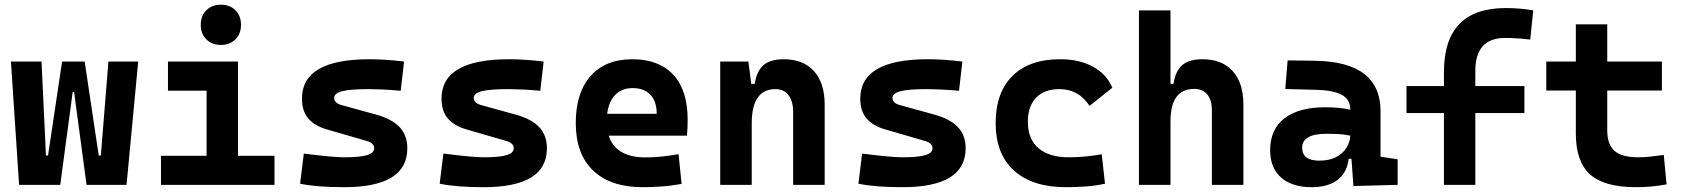

<svg xmlns="http://www.w3.org/2000/svg" viewBox="-20 -776 7071 806"><path d="M343.3 0 291 -390.1H285.2L232.9 0H60.1L25.9 -517.6H154.3L172.9 -123H181.6L240.7 -517.6H335.4L394.5 -123H403.3L435.1 -517.6H560.1L511.2 0Z M655.8 0V-122.1H847.2V-395.5H685.1V-517.6H979V-122.1H1132.3V0ZM907.2 -587.4Q869.6 -587.4 846.2 -610.8Q822.8 -634.3 822.8 -671.9Q822.8 -709.5 846.2 -732.9Q869.6 -756.3 907.2 -756.3Q944.8 -756.3 968.3 -732.9Q991.7 -709.5 991.7 -671.9Q991.7 -634.3 968.3 -610.8Q944.8 -587.4 907.2 -587.4Z M1424.8 9.8Q1308.6 9.8 1239.7 -4.9L1255.4 -131.3Q1316.9 -123.5 1358.9 -119.6Q1400.9 -115.7 1424.8 -115.7Q1491.2 -115.7 1521 -124.8Q1550.8 -133.8 1550.8 -153.8Q1550.8 -174.8 1520 -184.1L1351.6 -232.9Q1299.8 -248 1273.7 -279.1Q1247.6 -310.1 1247.6 -362.3Q1247.6 -527.3 1531.2 -527.3Q1564.5 -527.3 1600.3 -524.9Q1636.2 -522.5 1676.3 -517.6L1662.1 -395Q1617.7 -398.9 1584.5 -400.4Q1551.3 -401.9 1528.3 -401.9Q1451.7 -401.9 1417.2 -393.3Q1382.8 -384.8 1382.8 -365.2Q1382.8 -343.8 1412.1 -335.4L1557.1 -295.4Q1624 -277.3 1657 -242.9Q1689.9 -208.5 1689.9 -153.3Q1689.9 9.8 1424.8 9.8Z M2010.7 9.8Q1894.5 9.8 1825.7 -4.9L1841.3 -131.3Q1902.8 -123.5 1944.8 -119.6Q1986.8 -115.7 2010.7 -115.7Q2077.1 -115.7 2106.9 -124.8Q2136.7 -133.8 2136.7 -153.8Q2136.7 -174.8 2106 -184.1L1937.5 -232.9Q1885.7 -248 1859.6 -279.1Q1833.5 -310.1 1833.5 -362.3Q1833.5 -527.3 2117.2 -527.3Q2150.4 -527.3 2186.3 -524.9Q2222.2 -522.5 2262.2 -517.6L2248 -395Q2203.6 -398.9 2170.4 -400.4Q2137.2 -401.9 2114.3 -401.9Q2037.6 -401.9 2003.2 -393.3Q1968.8 -384.8 1968.8 -365.2Q1968.8 -343.8 1998 -335.4L2143.1 -295.4Q2210 -277.3 2242.9 -242.9Q2275.9 -208.5 2275.9 -153.3Q2275.9 9.8 2010.7 9.8Z M2677.7 9.8Q2543.5 9.8 2470.2 -59.8Q2397 -129.4 2397 -259.8Q2397 -386.7 2459.2 -457Q2521.5 -527.3 2634.8 -527.3Q2745.6 -527.3 2806.2 -462.4Q2866.7 -397.5 2866.7 -273.4Q2866.7 -238.3 2863.8 -206.5H2535.2Q2565.4 -115.2 2689.5 -115.2Q2724.6 -115.2 2758.8 -118.9Q2793 -122.6 2828.6 -128.9L2841.3 -3.9Q2791.5 4.9 2750.5 7.3Q2709.5 9.8 2677.7 9.8ZM2528.8 -298.3H2736.8Q2736.8 -350.6 2710.2 -378.4Q2683.6 -406.2 2635.7 -406.2Q2590.8 -406.2 2563.2 -378.2Q2535.6 -350.1 2528.8 -298.3Z M3309.6 0V-304.2Q3309.6 -351.1 3290.3 -376.5Q3271 -401.9 3235.4 -401.9Q3135.7 -401.9 3135.7 -258.3V0H3003.4V-517.6H3121.6L3133.8 -423.8H3148.4Q3155.8 -476.1 3184.1 -501.7Q3212.4 -527.3 3270 -527.3Q3352.1 -527.3 3397 -477.5Q3441.9 -427.7 3441.9 -336.9V0Z M3768.6 9.8Q3652.3 9.8 3583.5 -4.9L3599.1 -131.3Q3660.6 -123.5 3702.6 -119.6Q3744.6 -115.7 3768.6 -115.7Q3835 -115.7 3864.7 -124.8Q3894.5 -133.8 3894.5 -153.8Q3894.5 -174.8 3863.8 -184.1L3695.3 -232.9Q3643.6 -248 3617.4 -279.1Q3591.3 -310.1 3591.3 -362.3Q3591.3 -527.3 3875 -527.3Q3908.2 -527.3 3944.1 -524.9Q3980 -522.5 4020 -517.6L4005.9 -395Q3961.4 -398.9 3928.2 -400.4Q3895 -401.9 3872.1 -401.9Q3795.4 -401.9 3761 -393.3Q3726.6 -384.8 3726.6 -365.2Q3726.6 -343.8 3755.9 -335.4L3900.9 -295.4Q3967.8 -277.3 4000.7 -242.9Q4033.7 -208.5 4033.7 -153.3Q4033.7 9.8 3768.6 9.8Z M4455.1 9.8Q4314 9.8 4236.8 -59.8Q4159.7 -129.4 4159.7 -259.8Q4159.7 -386.7 4230 -457Q4300.3 -527.3 4430.7 -527.3Q4510.7 -527.3 4568.1 -496.1Q4625.5 -464.8 4649.4 -407.7L4553.7 -331.5Q4508.8 -401.9 4426.8 -401.9Q4364.7 -401.9 4329.8 -366.2Q4294.9 -330.6 4294.9 -264.6Q4294.9 -191.9 4339.6 -153.8Q4384.3 -115.7 4466.8 -115.7Q4502 -115.7 4536.9 -119.1Q4571.8 -122.6 4605 -128.4L4618.7 -4.9Q4579.1 3.9 4537.1 6.8Q4495.1 9.8 4455.1 9.8Z M5067.4 0V-312.5Q5067.4 -356 5048.1 -379.4Q5028.8 -402.8 4993.2 -402.8Q4893.6 -402.8 4893.6 -266.6V0H4761.2V-732.4H4893.6V-423.8H4906.2Q4913.6 -476.1 4941.9 -501.7Q4970.2 -527.3 5027.8 -527.3Q5109.9 -527.3 5154.8 -477.5Q5199.7 -427.7 5199.7 -336.9V0Z M5661.6 4.9 5653.3 -109.4H5641.6Q5634.3 -49.8 5594 -20Q5553.7 9.8 5486.3 9.8Q5403.8 9.8 5357.9 -30.8Q5312 -71.3 5312 -146Q5312 -232.9 5372.1 -279.3Q5432.1 -325.7 5542.5 -325.7Q5574.7 -325.7 5599.9 -323.2Q5625 -320.8 5648.4 -315.4V-316.9Q5648.4 -358.4 5613 -377.7Q5577.6 -397 5507.8 -398.9L5375.5 -402.3L5385.3 -522.5L5498 -521Q5638.7 -519 5707 -465.6Q5775.4 -412.1 5775.4 -309.6V-118.2L5847.2 -107.4V0ZM5648.4 -206.5Q5620.1 -212.4 5597.2 -213.4Q5574.2 -214.4 5548.8 -214.4Q5446.3 -214.4 5446.3 -155.8Q5446.3 -101.6 5519 -101.6Q5561 -101.6 5589.6 -116.9Q5618.2 -132.3 5632.8 -156.5Q5647.5 -180.7 5648.4 -206.5Z M6041.5 0V-301.3H5884.3V-414.6H6041.5V-473.6Q6041.5 -742.2 6300.8 -742.2Q6360.8 -742.2 6416.5 -732.4L6403.8 -609.9Q6371.1 -613.8 6345.9 -615.2Q6320.8 -616.7 6297.9 -616.7Q6173.3 -616.7 6173.3 -478.5V-414.6H6379.4V-301.3H6173.3V0Z M6848.1 9.8Q6714.4 9.8 6654.8 -43.9Q6595.2 -97.7 6595.2 -215.8V-396H6471.2V-517.6H6595.2V-673.8H6727.1V-517.6H6956.5V-396H6727.1V-228.5Q6727.1 -169.4 6757.6 -142.6Q6788.1 -115.7 6857.9 -115.7Q6880.4 -115.7 6906 -118.4Q6931.6 -121.1 6964.4 -125.5L6976.1 -2Q6943.8 3.9 6913.3 6.8Q6882.8 9.8 6848.1 9.8Z"/></svg>

Font: Cascadia Mono PL
Style: Bold
Weight: 700
Monospace: yes
Designer: Aaron Bell
Foundry: Saja Typeworks
Version: Version 2404.023; ttfautohint (v1.8.4)